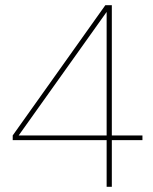

<svg xmlns="http://www.w3.org/2000/svg" viewBox="-20 -720 591 740"><path d="M391 0V-180H29V-198L386 -700H411V-198H529V-180H411V0ZM52 -198H391V-674Z"/></svg>

Font: DM Sans 12pt Thin
Style: Regular
Weight: 250
Version: Version 4.004;gftools[0.9.30]